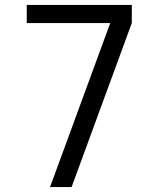

<svg xmlns="http://www.w3.org/2000/svg" viewBox="-20 -755 640 775"><path d="M182 0 425 -662H88V-735H512V-662L269 0Z"/></svg>

Font: Iosevka Aile
Style: Regular
Weight: 400
Designer: Belleve Invis
Foundry: Belleve Invis
Version: Version 28.0.1; ttfautohint (v1.8.4)